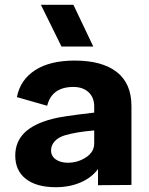

<svg xmlns="http://www.w3.org/2000/svg" viewBox="-20 -760 615 793"><path d="M289.1 -509.8Q401.4 -509.8 462.2 -462.6Q522.9 -415.5 522.9 -321.8V-128.9V3.9L384.8 4.9V-62Q358.9 -26.4 313.2 -6.6Q267.6 13.2 210 13.2Q130.9 13.2 86.9 -21Q43 -55.2 43 -117.2Q43 -173.8 80.8 -211.4Q118.7 -249 196.8 -269Q229.5 -278.8 369.1 -294.9V-320.8Q369.1 -357.4 345.7 -379.2Q322.3 -400.9 283.2 -400.9Q194.3 -400.9 174.8 -323.2L49.8 -358.9Q63.5 -430.2 124.8 -470Q186 -509.8 289.1 -509.8ZM148.9 -740.2H283.2L365.2 -567.9H233.9ZM190.9 -139.2Q190.9 -115.2 210.4 -101.6Q230 -87.9 259.8 -87.9Q301.3 -87.9 335.2 -110.1Q369.1 -132.3 369.1 -167V-221.2Q295.9 -215.3 248 -201.2Q220.7 -192.9 205.8 -176.3Q190.9 -159.7 190.9 -139.2Z"/></svg>

Font: Human Sans
Style: Bold
Weight: 700
Designer: Tim Radville
Foundry: Continuum
Version: Version 1.000;FEAKit 1.0